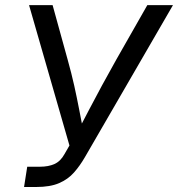

<svg xmlns="http://www.w3.org/2000/svg" viewBox="-20 -748 712 768"><path d="M76.2 0 88.9 -81.1H139.6Q173.8 -81.1 198 -92Q222.2 -103 237.8 -131.3L257.8 -166L96.2 -727.5H190.4L250.5 -509.8Q266.1 -454.1 276.9 -405.5Q287.6 -356.9 296.4 -311.3Q305.2 -265.6 314.5 -217.8H288.6Q314 -266.1 337.6 -311.5Q361.3 -356.9 387.5 -405.3Q413.6 -453.6 445.3 -509.8L569.3 -727.5H671.9L319.8 -119.6Q299.8 -85 275.9 -57.9Q252 -30.8 216.3 -15.4Q180.7 0 124.5 0Z"/></svg>

Font: Inter 20pt
Style: Italic
Weight: 400
Italic angle: -9.3988°
Version: Version 4.001;git-66647c0bb